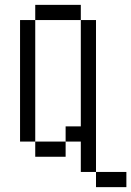

<svg xmlns="http://www.w3.org/2000/svg" viewBox="-20 -645 540 790"><path d="M312.5 -562.5H125V-625H312.5ZM62.5 -562.5H125V-62.5H62.5ZM125 -62.5H250V0H125ZM250 -125H312.5V-562.5H375V62.5H312.5V-62.5H250ZM375 62.5H500V125H375Z"/></svg>

Font: 寒蝉点阵体 16px
Style: Regular
Weight: 400
Designer: Designed by Warren2060
Foundry: ChillType
Version: Version 1.000